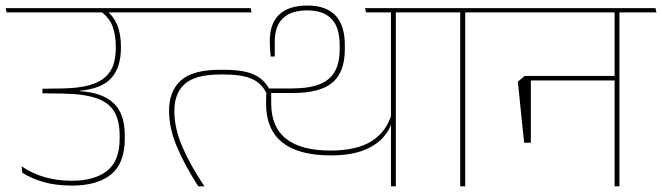

<svg xmlns="http://www.w3.org/2000/svg" viewBox="-40 -654 2324 674"><path d="M-17 -610.5H491L488 -625.5H-20ZM335.5 -615H312.5Q343.5 -592.5 355 -561.8Q366.5 -531 366.5 -490.5V-485.5Q366.5 -454 358.5 -428.2Q350.5 -402.5 330 -383.8Q309.5 -365 273 -354.8Q236.5 -344.5 179.5 -343.5L109 -342.5V-326.5L179 -325.5Q254.5 -324.5 298.5 -309.2Q342.5 -294 361.2 -262Q380 -230 380 -178V-166.5Q380 -89 335.8 -54.2Q291.5 -19.5 212 -19.5Q159.5 -19.5 115.8 -32.5Q72 -45.5 36 -70L38 -48Q70 -27 113.5 -14.8Q157 -2.5 212.5 -2.5Q302 -2.5 350 -41.8Q398 -81 398 -166.5V-178.5Q398 -255.5 358.5 -292.2Q319 -329 240.5 -334V-335.5Q319 -343 351.8 -381Q384.5 -419 384.5 -485.5V-491Q384.5 -533.5 372.2 -564.5Q360 -595.5 335.5 -615Z M464.5 -610.5H843L840 -625.5H461.5ZM733 -392.5H745.5Q786.5 -392.5 815.8 -386.2Q845 -380 864.8 -365.2Q884.5 -350.5 896.5 -324.5L909.5 -334Q896 -361.5 875.2 -378Q854.5 -394.5 823 -401.8Q791.5 -409 746 -409H732Q636 -409 594.8 -371.5Q553.5 -334 553.5 -265Q553.5 -203.5 581.5 -137.8Q609.5 -72 656 0H677.5Q627 -75.5 599.5 -140.2Q572 -205 572 -264.5Q572 -327.5 609.5 -360Q647 -392.5 733 -392.5ZM1349.5 -615H1332.5V0H1349.5ZM1263.5 -610.5H1479.5L1476 -625.5H1260ZM1241.5 -625.5 1245 -610.5H1431L1427 -625.5ZM894 -295V-290Q894 -200 951 -154.2Q1008 -108.5 1121 -108.5Q1187 -108.5 1231.8 -124.8Q1276.5 -141 1302.2 -168.5Q1328 -196 1337 -229.5H1338L1335.5 -257Q1318.5 -193.5 1266 -159.5Q1213.5 -125.5 1120 -125.5Q1017.5 -125.5 964.8 -166.5Q912 -207.5 912 -292V-337.5L895.5 -343.5Q895 -330 894.5 -317.2Q894 -304.5 894 -295ZM910 -455.5H924.5V-506.5Q924.5 -563 953.5 -590.2Q982.5 -617.5 1038.5 -617.5Q1095.5 -617.5 1124 -587.5Q1152.5 -557.5 1152.5 -494.5V-482.5Q1152.5 -434 1135.5 -403.2Q1118.5 -372.5 1081.2 -358Q1044 -343.5 983 -343.5H895.5L904 -327.5H987Q1084 -327.5 1127.2 -364.2Q1170.5 -401 1170.5 -481V-496Q1170.5 -564.5 1137.8 -599.5Q1105 -634.5 1039 -634.5Q973.5 -634.5 940.2 -603Q907 -571.5 907 -509.5Q907 -498.5 907.8 -484.5Q908.5 -470.5 910 -455.5Z M1593 0V-615H1575.5V0ZM1722.5 -610.5 1719.5 -625.5H1446.5L1449.5 -610.5Z M2134.5 -615H2117.5V0H2134.5ZM2048.5 -610.5H2264.5L2261 -625.5H2045ZM2212 -610.5 2208.5 -625.5H1691L1694 -610.5ZM2124.5 -387.5H1810.5V-371.5H2124.5ZM1800 -153H1823.5V-387.5H1802L1778 -367.5Q1782 -325.5 1785.5 -292.8Q1789 -260 1792.2 -227.2Q1795.5 -194.5 1800 -153Z"/></svg>

Font: Anek Devanagari Medium Thin
Style: Regular
Weight: 250
Version: Version 1.003